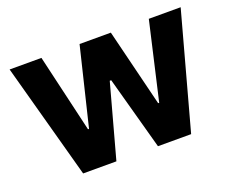

<svg xmlns="http://www.w3.org/2000/svg" viewBox="-92 -680 1002 829"><g transform="rotate(-20 409.5 -265.0)"><path d="M16.6 -530.4H162.8L246.4 -172.1H251.1L338 -530.4H481.7L569.5 -174.3H574.3L656.2 -530.4H802.5L657.6 0H505.2L412.9 -336.7H406.2L314.2 0H161.4Z"/></g></svg>

Font: Pretendard Variable
Style: Regular
Weight: 400
Designer: Base glyphs from Inter by Rasmus Andersson; Hangul glyphs from Noto Sans CJK(Source Han Sans) by Jang Soo-young and Kang
Foundry: Kil Hyung-jin
Version: Version 1.100;FEAKit 1.0